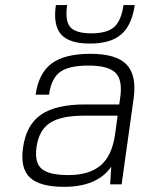

<svg xmlns="http://www.w3.org/2000/svg" viewBox="-20 -720 565 750"><path d="M414.6 -68.8Q359.9 9.8 230.5 9.8Q135.3 9.8 96.9 -26.4Q58.6 -62.5 69.8 -142.1Q82 -231.4 139.6 -271.7Q197.3 -312 312 -312H445.8L449.7 -339.8Q459.5 -409.2 430.4 -436.5Q401.4 -463.9 326.2 -463.9Q249.5 -463.9 215.1 -439.2Q180.7 -414.6 171.4 -350.1H119.1Q130.9 -434.1 181.6 -471.9Q232.4 -509.8 333.5 -509.8Q433.6 -509.8 474.1 -468.3Q514.6 -426.8 502 -335L455.1 0H410.2ZM439.5 -268.1H306.6Q218.3 -268.1 175 -239.7Q131.8 -211.4 122.6 -145Q114.3 -85 142.8 -60.5Q171.4 -36.1 247.1 -36.1Q328.6 -36.1 373.3 -74Q418 -111.8 429.7 -196.8ZM462.4 -700.2H506.3Q495.1 -621.6 453.6 -585.7Q412.1 -549.8 331.1 -549.8Q250 -549.8 218.5 -585.7Q187 -621.6 198.2 -700.2H242.2Q233.4 -638.2 254.6 -614Q275.9 -589.8 336.9 -589.8Q397.9 -589.8 425.8 -614.3Q453.6 -638.7 462.4 -700.2Z"/></svg>

Font: Fivo Sans Light
Style: Regular
Weight: 300
Designer: Alexander Slobzheninov
Foundry: Alexander Slobzheninov
Version: 1.0